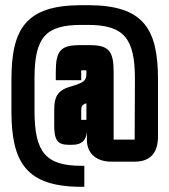

<svg xmlns="http://www.w3.org/2000/svg" viewBox="-20 -720 653 740"><path d="M24 -293C24 -96 79 0 294 0H305V-81H294C156 -81 113 -133 113 -293V-417C113 -577 156 -624 294 -624H319C458 -624 501 -572 500 -412L499 -182H418V-442C418 -524 399 -546 326 -546H288C213 -546 195 -524 195 -442V-411H293V-449H313V-437C313 -408 304 -402 251 -386C198 -371 189 -342 189 -296V-235C189 -181 202 -162 243 -162H258C295 -162 311 -178 315 -211V-180C315 -134 346 -97 409 -97H499C563 -97 589 -134 589 -196V-412C589 -609 534 -700 319 -700H294C79 -700 24 -609 24 -412ZM293 -291C293 -310 295 -316 313 -322V-258H293Z"/></svg>

Font: Queering Heavy
Style: Bold
Weight: 900
Designer: Adam Naccarato
Foundry: adamnac
Version: Version 2.000;hotconv 1.0.109;makeotfexe 2.5.65596